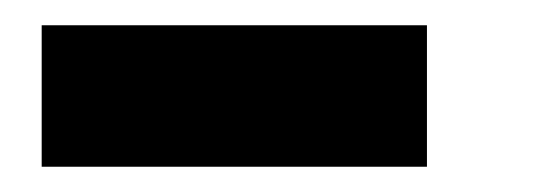

<svg xmlns="http://www.w3.org/2000/svg" viewBox="-20 -298 423 152"><path d="M13 -166V-278H318V-166Z"/></svg>

Font: KaTeX_Main
Style: Bold
Weight: 700
Version: Version